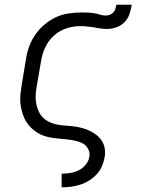

<svg xmlns="http://www.w3.org/2000/svg" viewBox="-20 -591 640 816"><path d="M242 205V147H243Q261 147 279.5 144Q298 141 315 132.5Q332 124 344.5 108.5Q357 93 360 75Q363 57 354 41Q345 25 330 17.5Q315 10 297 6.5Q279 3 261 1Q243 -1 225 -2.5Q207 -4 189.5 -7.5Q172 -11 156 -18Q140 -25 126.5 -35.5Q113 -46 102 -59Q91 -72 84 -87.5Q77 -103 72.5 -120Q68 -137 66.5 -155Q65 -173 67 -191.5Q69 -210 72 -228L90 -338Q94 -365 103.5 -392Q113 -419 129.5 -443Q146 -467 169 -486.5Q192 -506 218 -518Q244 -530 272 -534Q300 -538 327 -538Q340 -538 353 -537.5Q366 -537 379 -535Q392 -533 404.5 -529Q417 -525 430 -525Q430 -525 430 -525Q430 -525 430 -525Q439 -525 447.5 -528.5Q456 -532 462 -538.5Q468 -545 470.5 -554Q473 -563 475 -571H540Q537 -552 530.5 -532Q524 -512 509.5 -497Q495 -482 475 -475Q455 -468 435 -468Q423 -468 411 -469.5Q399 -471 387 -473L386 -474Q370 -476 353.5 -478Q337 -480 321 -480Q291 -480 261 -470Q231 -460 207.5 -438Q184 -416 171 -387Q158 -358 154 -328L135 -218Q132 -201 131.5 -182.5Q131 -164 134.5 -147.5Q138 -131 145.5 -115.5Q153 -100 165 -89Q177 -78 193 -71Q209 -64 226 -61Q243 -58 261 -57Q279 -56 296.5 -53.5Q314 -51 330.5 -46.5Q347 -42 362.5 -34.5Q378 -27 391 -16.5Q404 -6 413 8Q422 22 425 39.5Q428 57 425 75Q422 94 414 113.5Q406 133 392 148.5Q378 164 360 175.5Q342 187 322 193.5Q302 200 282.5 202.5Q263 205 243 205Z"/></svg>

Font: Iosevka Slab Light Extended
Style: Italic
Weight: 300
Width: 7
Italic angle: -9°
Monospace: yes
Designer: Belleve Invis
Foundry: Belleve Invis
Version: Version 11.1.0; ttfautohint (v1.8.3)